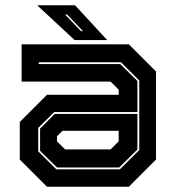

<svg xmlns="http://www.w3.org/2000/svg" viewBox="-20 -708 666 728"><path d="M158 0 55 -103V-245.5L158 -348.5H430V-368L399.5 -398.5H62V-540H468.5L571.5 -437V-103L468.5 0ZM196 -73 132 -136V-220.5L187.5 -276H501V-141L432 -73ZM193.5 -66H434.5L508 -139V-403L438.5 -472H127V-465H436L501 -401V-283H185.5L125 -223V-134ZM227 -141.5H399.5L430 -172V-212H217L196 -191V-172ZM386.5 -556H263L121 -688H264.5ZM294.5 -590 234.5 -653H226.5L287 -590Z"/></svg>

Font: Tourney Thin ExtraBold
Style: Regular
Weight: 800
Version: Version 1.015